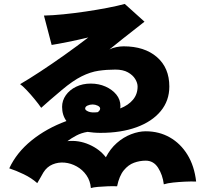

<svg xmlns="http://www.w3.org/2000/svg" viewBox="-20 -865 1040 974"><path d="M441 89Q438 52 418.5 24Q399 -4 369.5 -20.5Q340 -37 308 -40Q276 -43 247 -31Q218 -19 200 10Q193 23 185 36.5Q177 50 169 64Q140 38 100.5 19Q61 0 27 -11Q64 -91 140 -152.5Q216 -214 317 -251Q295 -281 295 -323Q295 -355 314 -382Q333 -409 366 -425Q399 -441 440 -441Q481 -441 515 -426Q549 -411 570 -385.5Q591 -360 591 -326Q591 -323 590.5 -320.5Q590 -318 590 -315Q631 -331 654.5 -359Q678 -387 678 -426Q678 -444 666 -464Q654 -484 629 -498Q604 -512 565 -512Q521 -512 480 -506Q439 -500 394.5 -478Q350 -456 293 -408Q223 -349 189 -318Q176 -337 155.5 -362Q135 -387 114.5 -408.5Q94 -430 82 -438Q125 -463 184.5 -502Q244 -541 308 -586.5Q372 -632 428 -675Q373 -662 323.5 -652Q274 -642 242 -637L203 -786Q247 -787 302 -792.5Q357 -798 414.5 -806.5Q472 -815 524 -825Q576 -835 613 -845L713 -755Q698 -743 668.5 -720Q639 -697 603.5 -669Q568 -641 535 -614Q550 -622 570 -626Q590 -630 607 -630Q713 -630 776 -575.5Q839 -521 839 -426Q839 -354 795 -301Q751 -248 672.5 -219.5Q594 -191 490 -191Q471 -191 454.5 -192.5Q438 -194 424 -196Q393 -191 367.5 -177.5Q342 -164 322 -149Q379 -155 432.5 -131.5Q486 -108 517 -67Q539 -110 572.5 -139.5Q606 -169 645 -184Q684 -199 719 -199Q787 -199 841.5 -168Q896 -137 931 -80Q966 -23 975 56Q950 55 918.5 56.5Q887 58 858.5 61Q830 64 811 70Q805 22 782 -14Q759 -50 719 -50Q689 -50 660 -39.5Q631 -29 608 -1Q585 27 574 80Q553 79 526.5 80Q500 81 477 83Q454 85 441 89ZM476 -296Q488 -305 488 -314Q488 -323 475.5 -329Q463 -335 450 -335Q436 -335 424 -329.5Q412 -324 412 -314Q412 -306 428.5 -299Q445 -292 476 -296Z"/></svg>

Font: Zen Kaku Gothic New Black
Style: Regular
Weight: 900
Designer: Yoshimichi Ohira
Foundry: Positype
Version: Version 1.001